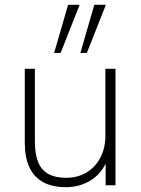

<svg xmlns="http://www.w3.org/2000/svg" viewBox="-20 -770 585 798"><path d="M254 8Q197 8 159 -13Q121 -34 102 -75Q83 -116 83 -177V-484H125V-181Q125 -130 138.5 -96.5Q152 -63 181 -47Q210 -31 254 -31Q303 -31 339.5 -53Q376 -75 397 -114.5Q418 -154 418 -207V-484H460V0H419V-121H431Q412 -58 364 -25Q316 8 254 8ZM314 -550 372 -750H420L341 -550ZM205 -550 263 -750H311L232 -550Z"/></svg>

Font: Nunito Sans 12pt ExtraLight
Style: Regular
Weight: 200
Version: Version 3.101;gftools[0.9.27]